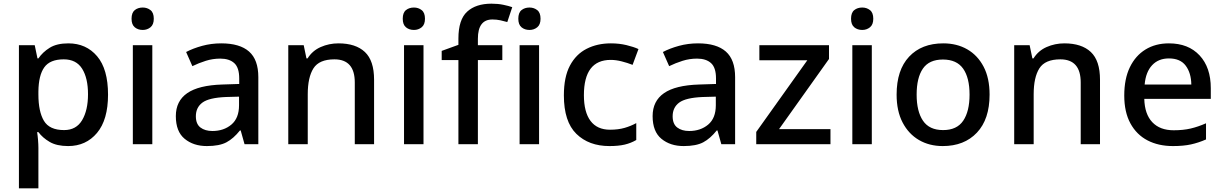

<svg xmlns="http://www.w3.org/2000/svg" viewBox="-20 -878 6659 1045"><path d="M352 -642Q449 -642 508.5 -572Q568 -502 568 -363Q568 -226 508 -154.5Q448 -83 351 -83Q289 -83 250.5 -105.5Q212 -128 189 -159H182Q185 -141 187 -116.5Q189 -92 189 -73V147H83V-632H169L184 -560H189Q212 -594 250.5 -618Q289 -642 352 -642ZM327 -555Q252 -555 221 -511.5Q190 -468 189 -380V-364Q189 -271 219 -220.5Q249 -170 329 -170Q395 -170 427 -224Q459 -278 459 -365Q459 -453 427 -504Q395 -555 327 -555Z M757 -837Q781 -837 799 -823Q817 -809 817 -776Q817 -744 799 -729.5Q781 -715 757 -715Q731 -715 713.5 -729.5Q696 -744 696 -776Q696 -809 713.5 -823Q731 -837 757 -837ZM809 -632V-93H703V-632Z M1184 -642Q1285 -642 1335.5 -597.5Q1386 -553 1386 -458V-93H1311L1290 -168H1286Q1251 -124 1212.5 -103.5Q1174 -83 1106 -83Q1033 -83 985 -122.5Q937 -162 937 -246Q937 -328 999 -371Q1061 -414 1190 -418L1282 -421V-451Q1282 -510 1255 -534.5Q1228 -559 1179 -559Q1138 -559 1100 -547Q1062 -535 1027 -518L993 -595Q1031 -615 1080.5 -628.5Q1130 -642 1184 -642ZM1209 -350Q1117 -346 1081.5 -319.5Q1046 -293 1046 -245Q1046 -203 1071 -184Q1096 -165 1136 -165Q1198 -165 1239.5 -200Q1281 -235 1281 -305V-352Z M1822 -642Q1916 -642 1966 -595Q2016 -548 2016 -444V-93H1911V-429Q1911 -555 1800 -555Q1717 -555 1686 -506Q1655 -457 1655 -365V-93H1549V-632H1633L1648 -560H1654Q1680 -602 1725.5 -622Q1771 -642 1822 -642Z M2233 -837Q2257 -837 2275 -823Q2293 -809 2293 -776Q2293 -744 2275 -729.5Q2257 -715 2233 -715Q2207 -715 2189.5 -729.5Q2172 -744 2172 -776Q2172 -809 2189.5 -823Q2207 -837 2233 -837ZM2285 -632V-93H2179V-632Z M2714 -551H2581V-93H2475V-551H2384V-601L2475 -634V-668Q2475 -771 2522.5 -814.5Q2570 -858 2655 -858Q2690 -858 2719 -852Q2748 -846 2768 -839L2741 -758Q2724 -763 2703.5 -767.5Q2683 -772 2660 -772Q2581 -772 2581 -667V-632H2714Z M2862 -837Q2886 -837 2904 -823Q2922 -809 2922 -776Q2922 -744 2904 -729.5Q2886 -715 2862 -715Q2836 -715 2818.5 -729.5Q2801 -744 2801 -776Q2801 -809 2818.5 -823Q2836 -837 2862 -837ZM2914 -632V-93H2808V-632Z M3297 -83Q3185 -83 3117 -149.5Q3049 -216 3049 -359Q3049 -459 3082 -521Q3115 -583 3173 -612.5Q3231 -642 3305 -642Q3350 -642 3389.5 -632.5Q3429 -623 3455 -611L3423 -525Q3395 -536 3363.5 -544Q3332 -552 3304 -552Q3158 -552 3158 -360Q3158 -268 3194 -220Q3230 -172 3300 -172Q3345 -172 3379.5 -182Q3414 -192 3443 -208V-116Q3414 -99 3380 -91Q3346 -83 3297 -83Z M3779 -642Q3880 -642 3930.5 -597.5Q3981 -553 3981 -458V-93H3906L3885 -168H3881Q3846 -124 3807.5 -103.5Q3769 -83 3701 -83Q3628 -83 3580 -122.5Q3532 -162 3532 -246Q3532 -328 3594 -371Q3656 -414 3785 -418L3877 -421V-451Q3877 -510 3850 -534.5Q3823 -559 3774 -559Q3733 -559 3695 -547Q3657 -535 3622 -518L3588 -595Q3626 -615 3675.5 -628.5Q3725 -642 3779 -642ZM3804 -350Q3712 -346 3676.5 -319.5Q3641 -293 3641 -245Q3641 -203 3666 -184Q3691 -165 3731 -165Q3793 -165 3834.5 -200Q3876 -235 3876 -305V-352Z M4500 -93H4096V-160L4374 -550H4113V-632H4492V-557L4220 -175H4500Z M4673 -837Q4697 -837 4715 -823Q4733 -809 4733 -776Q4733 -744 4715 -729.5Q4697 -715 4673 -715Q4647 -715 4629.5 -729.5Q4612 -744 4612 -776Q4612 -809 4629.5 -823Q4647 -837 4673 -837ZM4725 -632V-93H4619V-632Z M5366 -363Q5366 -229 5297 -156Q5228 -83 5111 -83Q5038 -83 4981.5 -116Q4925 -149 4892.5 -211.5Q4860 -274 4860 -363Q4860 -497 4928 -569.5Q4996 -642 5114 -642Q5188 -642 5244.5 -609.5Q5301 -577 5333.5 -515Q5366 -453 5366 -363ZM4969 -363Q4969 -272 5003.5 -221Q5038 -170 5113 -170Q5188 -170 5222.5 -221Q5257 -272 5257 -363Q5257 -455 5222 -504.5Q5187 -554 5112 -554Q5037 -554 5003 -504.5Q4969 -455 4969 -363Z M5773 -642Q5867 -642 5917 -595Q5967 -548 5967 -444V-93H5862V-429Q5862 -555 5751 -555Q5668 -555 5637 -506Q5606 -457 5606 -365V-93H5500V-632H5584L5599 -560H5605Q5631 -602 5676.5 -622Q5722 -642 5773 -642Z M6342 -642Q6448 -642 6509 -576.5Q6570 -511 6570 -398V-340H6208Q6210 -257 6251.5 -213Q6293 -169 6368 -169Q6420 -169 6460.5 -178.5Q6501 -188 6544 -207V-119Q6503 -101 6462 -92Q6421 -83 6364 -83Q6285 -83 6225.5 -114Q6166 -145 6132.5 -206.5Q6099 -268 6099 -358Q6099 -449 6129.5 -512Q6160 -575 6214.5 -608.5Q6269 -642 6342 -642ZM6342 -560Q6285 -560 6250.5 -523Q6216 -486 6210 -418H6464Q6463 -481 6433.5 -520.5Q6404 -560 6342 -560Z"/></svg>

Font: Noto Sans Kannada UI Medium
Style: Regular
Weight: 500
Designer: Jelle Bosma - Monotype Design Team
Foundry: Monotype Imaging Inc.
Version: Version 2.005; ttfautohint (v1.8.4.7-5d5b)